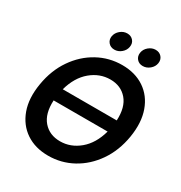

<svg xmlns="http://www.w3.org/2000/svg" viewBox="-213 -1085 1175 1247"><g transform="rotate(30 374.0 -461.5)"><path d="M329.6 11.7Q231.9 11.7 162.8 -34.7Q93.8 -81.1 63.2 -165.3Q32.7 -249.5 51.8 -363.3Q70.8 -477.5 129.2 -562Q187.5 -646.5 272 -692.9Q356.4 -739.3 454.1 -739.3Q551.3 -739.3 620.4 -692.9Q689.5 -646.5 719.7 -562Q750 -477.5 731.4 -363.3Q712.4 -249.5 654.1 -165Q595.7 -80.6 511.2 -34.4Q426.8 11.7 329.6 11.7ZM196.8 -409.7H601.6Q606.9 -510.7 560.1 -565.2Q513.2 -619.6 434.1 -619.6Q354.5 -619.6 289.6 -565.2Q224.6 -510.7 196.8 -409.7ZM349.6 -107.9Q428.7 -107.9 493.7 -162.1Q558.6 -216.3 586.4 -317.4H181.6Q176.3 -216.3 223.1 -162.1Q270 -107.9 349.6 -107.9ZM357.4 -799.8Q329.1 -799.8 312.3 -819.3Q295.4 -838.9 299.8 -866.7Q304.7 -894.5 327.9 -914.1Q351.1 -933.6 379.4 -933.6Q407.7 -933.6 424.6 -914.1Q441.4 -894.5 436.5 -866.7Q432.1 -838.9 408.9 -819.3Q385.7 -799.8 357.4 -799.8ZM570.3 -799.8Q542 -799.8 525.4 -819.3Q508.8 -838.9 513.2 -866.7Q517.6 -894.5 541 -914.1Q564.5 -933.6 592.3 -933.6Q620.6 -933.6 637.5 -914.1Q654.3 -894.5 649.9 -866.7Q645.5 -838.9 622.1 -819.3Q598.6 -799.8 570.3 -799.8Z"/></g></svg>

Font: Inter Display Semi Bold
Style: Italic
Weight: 600
Italic angle: -9.39999°
Designer: Rasmus Andersson
Foundry: rsms
Version: Version 4.000;git-4fc901f